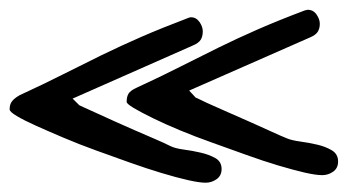

<svg xmlns="http://www.w3.org/2000/svg" viewBox="-21 -532 742 399"><path d="M-1 -304.7Q-1 -314.5 3.4 -320.8Q7.8 -327.1 19.5 -334Q70.3 -357.4 110.8 -377.9Q151.4 -398.4 190.4 -417.5Q229.5 -436.5 272 -455.1Q314.5 -473.6 371.1 -495.1Q372.1 -495.1 373 -495.6Q374 -496.1 376 -496.1Q386.7 -496.1 393.6 -486.3Q400.4 -476.6 400.4 -466.8Q400.4 -456.1 396 -449.2Q391.6 -442.4 379.9 -437.5L129.9 -327.1L142.6 -314.5Q142.6 -313.5 152.8 -309.1Q163.1 -304.7 179.7 -296.9Q196.3 -289.1 217.3 -279.8Q238.3 -270.5 259.3 -261.2Q280.3 -252 299.8 -243.7Q319.3 -235.4 333 -228.5Q342.8 -223.6 360.8 -221.2Q378.9 -218.8 396 -214.8Q413.1 -210.9 426.3 -203.6Q439.5 -196.3 439.5 -180.7Q439.5 -167 429.2 -159.7Q418.9 -152.3 406.2 -152.3Q393.6 -152.3 369.6 -157.7Q345.7 -163.1 314.9 -172.4Q284.2 -181.6 248.5 -194.3Q212.9 -207 177.7 -219.7Q142.6 -232.4 110.4 -246.1Q78.1 -259.8 53.2 -271Q28.3 -282.2 13.7 -291Q-1 -299.8 -1 -304.7ZM242.2 -320.3Q242.2 -331.1 246.1 -337.4Q250 -343.8 262.7 -349.6Q313.5 -373 354 -393.6Q394.5 -414.1 433.1 -433.1Q471.7 -452.1 514.2 -470.7Q556.6 -489.3 613.3 -510.7Q615.2 -510.7 616.2 -511.2Q617.2 -511.7 618.2 -511.7Q629.9 -511.7 636.7 -502Q643.6 -492.2 643.6 -482.4Q643.6 -472.7 639.2 -465.8Q634.8 -459 623 -454.1L372.1 -343.8L385.7 -329.1Q386.7 -329.1 396.5 -324.2Q406.2 -319.3 422.9 -312Q439.5 -304.7 460.4 -295.4Q481.4 -286.1 502.4 -276.9Q523.4 -267.6 542.5 -258.8Q561.5 -250 576.2 -244.1Q585.9 -240.2 603.5 -237.8Q621.1 -235.4 638.2 -231.4Q655.3 -227.5 668.5 -219.7Q681.6 -211.9 681.6 -196.3Q681.6 -182.6 671.4 -175.3Q661.1 -168 648.4 -168Q635.7 -168 612.3 -173.3Q588.9 -178.7 557.6 -188Q526.4 -197.3 491.2 -210Q456.1 -222.7 420.4 -235.4Q384.8 -248 353 -261.2Q321.3 -274.4 296.4 -286.6Q271.5 -298.8 256.8 -307.6Q242.2 -316.4 242.2 -320.3Z"/></svg>

Font: Swanky and Moo Moo
Style: Regular
Weight: 400
Designer: Kimberly Geswein
Foundry: Kimberly Geswein
Version: Version 1.002 2001